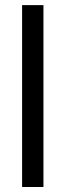

<svg xmlns="http://www.w3.org/2000/svg" viewBox="-20 -748 262 768"><path d="M153.8 -727.5V0H68.4V-727.5Z"/></svg>

Font: Inter 24pt
Style: Regular
Weight: 400
Designer: Rasmus Andersson
Foundry: rsms
Version: Version 4.001;git-66647c0bb